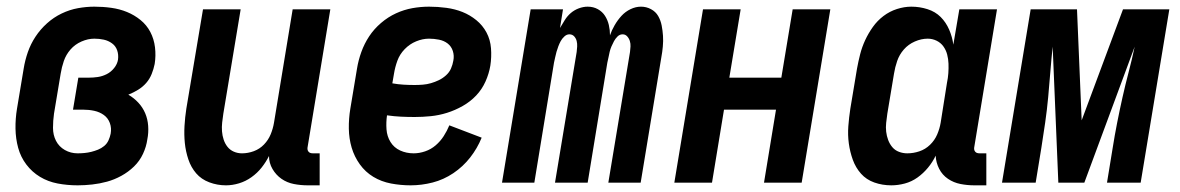

<svg xmlns="http://www.w3.org/2000/svg" viewBox="-20 -548 3540 576"><path d="M213 8Q182 8 153 2.5Q124 -3 100 -17.5Q76 -32 59 -54.5Q42 -77 34.5 -104.5Q27 -132 26.5 -162Q26 -192 31 -222L51 -342Q55 -367 63.5 -391.5Q72 -416 86.5 -438Q101 -460 121 -478Q141 -496 165 -507.5Q189 -519 214 -523.5Q239 -528 263 -528Q289 -528 314 -524.5Q339 -521 361 -512Q383 -503 401.5 -488Q420 -473 431 -452Q442 -431 445 -406Q448 -381 444 -356Q441 -341 435 -326Q429 -311 418.5 -299Q408 -287 394 -278.5Q380 -270 365 -264Q382 -254 395 -240Q408 -226 415.5 -208.5Q423 -191 424.5 -170.5Q426 -150 422 -130Q419 -108 409 -86.5Q399 -65 382 -48.5Q365 -32 344 -20.5Q323 -9 301 -3Q279 3 256.5 5.5Q234 8 213 8ZM213 -88Q223 -88 233.5 -89Q244 -90 254 -92.5Q264 -95 274 -99Q284 -103 292.5 -110Q301 -117 305.5 -127Q310 -137 312 -147Q315 -164 309.5 -179Q304 -194 291.5 -203Q279 -212 263 -215.5Q247 -219 230 -219H199L215 -315H246Q260 -315 273.5 -317Q287 -319 300 -325.5Q313 -332 322.5 -344Q332 -356 334 -369Q336 -384 331.5 -397Q327 -410 316 -418Q305 -426 291.5 -429Q278 -432 263 -432Q244 -432 224.5 -423.5Q205 -415 191.5 -399.5Q178 -384 171.5 -365Q165 -346 162 -327L142 -207Q139 -186 139 -164.5Q139 -143 148 -125.5Q157 -108 174.5 -98Q192 -88 213 -88Z M939 8H903Q882 8 861.5 4Q841 0 824.5 -11.5Q808 -23 797.5 -41Q787 -59 787 -80Q778 -62 765 -45.5Q752 -29 734.5 -16.5Q717 -4 697 2Q677 8 658 8Q632 8 608 -1Q584 -10 568.5 -28Q553 -46 545 -70Q537 -94 534.5 -119Q532 -144 533.5 -170Q535 -196 539 -222L589 -520H702L650 -207Q648 -194 646.5 -180.5Q645 -167 646 -154Q647 -141 651 -129Q655 -117 662.5 -107.5Q670 -98 681.5 -93Q693 -88 706 -88Q724 -88 741.5 -94.5Q759 -101 772 -114.5Q785 -128 792 -145Q799 -162 802 -180L858 -520H971L903 -108Q902 -104 902.5 -100Q903 -96 905.5 -93Q908 -90 911.5 -89Q915 -88 919 -88H939Z M1212 8Q1182 8 1153 2.5Q1124 -3 1100 -17.5Q1076 -32 1059.5 -55Q1043 -78 1035 -105Q1027 -132 1026.5 -162Q1026 -192 1031 -222L1051 -342Q1055 -367 1064 -392Q1073 -417 1087.5 -439Q1102 -461 1123 -479Q1144 -497 1168 -508Q1192 -519 1217 -523.5Q1242 -528 1267 -528Q1293 -528 1319 -524.5Q1345 -521 1367.5 -512Q1390 -503 1409 -487.5Q1428 -472 1439.5 -450.5Q1451 -429 1453 -403Q1455 -377 1451 -351Q1447 -327 1436.5 -303.5Q1426 -280 1408.5 -261.5Q1391 -243 1368 -230Q1345 -217 1321 -209.5Q1297 -202 1272.5 -199.5Q1248 -197 1224 -197Q1203 -197 1182.5 -198Q1162 -199 1141 -202Q1138 -181 1139.5 -160Q1141 -139 1151.5 -122Q1162 -105 1180.5 -96.5Q1199 -88 1221 -88Q1238 -88 1255.5 -94Q1273 -100 1287 -112Q1301 -124 1311 -139.5Q1321 -155 1328 -172L1425 -135Q1412 -103 1390.5 -75.5Q1369 -48 1340 -28.5Q1311 -9 1278 -0.5Q1245 8 1212 8ZM1224 -293Q1236 -293 1248.5 -294Q1261 -295 1273 -298.5Q1285 -302 1296.5 -307.5Q1308 -313 1318 -322Q1328 -331 1333 -342.5Q1338 -354 1340 -366Q1343 -381 1338.5 -395Q1334 -409 1323 -417.5Q1312 -426 1297 -429Q1282 -432 1267 -432Q1248 -432 1228.5 -424Q1209 -416 1194 -400.5Q1179 -385 1172 -365.5Q1165 -346 1162 -327L1157 -298Q1174 -295 1190.5 -294Q1207 -293 1224 -293Z M1486 0 1572 -520H1669L1660 -464Q1667 -476 1674.5 -488Q1682 -500 1692.5 -509Q1703 -518 1716.5 -523Q1730 -528 1743 -528Q1760 -528 1773.5 -520.5Q1787 -513 1795 -500.5Q1803 -488 1806.5 -473Q1810 -458 1810 -442Q1815 -457 1824 -472.5Q1833 -488 1844.5 -500.5Q1856 -513 1871.5 -520.5Q1887 -528 1903 -528Q1919 -528 1933 -520.5Q1947 -513 1954.5 -500Q1962 -487 1965 -471.5Q1968 -456 1969 -440.5Q1970 -425 1968.5 -408.5Q1967 -392 1964 -376L1902 0H1805L1870 -392Q1871 -400 1871.5 -408.5Q1872 -417 1869.5 -425Q1867 -433 1861.5 -439Q1856 -445 1848 -445Q1839 -445 1832.5 -438.5Q1826 -432 1822 -424.5Q1818 -417 1814.5 -409Q1811 -401 1809 -392.5Q1807 -384 1805.5 -376Q1804 -368 1802 -360L1743 0H1645L1710 -392Q1711 -400 1711.5 -408.5Q1712 -417 1710 -425Q1708 -433 1702.5 -439Q1697 -445 1688 -445Q1680 -445 1673 -438.5Q1666 -432 1662 -424.5Q1658 -417 1655 -409Q1652 -401 1649.5 -392.5Q1647 -384 1645.5 -376Q1644 -368 1642 -360L1583 0Z M2003 0 2089 -520H2202L2168 -315H2324L2358 -520H2471L2385 0H2272L2308 -219H2152L2116 0Z M2939 8H2903Q2882 8 2861.5 4Q2841 0 2824 -11.5Q2807 -23 2797.5 -41.5Q2788 -60 2787 -81Q2778 -62 2764 -45Q2750 -28 2732.5 -15.5Q2715 -3 2694.5 2.5Q2674 8 2654 8Q2627 8 2603 -0.5Q2579 -9 2563 -27Q2547 -45 2538.5 -68.5Q2530 -92 2526.5 -117.5Q2523 -143 2525 -169.5Q2527 -196 2531 -222L2551 -342Q2555 -364 2560.5 -385.5Q2566 -407 2575.5 -427.5Q2585 -448 2598.5 -467Q2612 -486 2630.5 -500Q2649 -514 2671 -521Q2693 -528 2714 -528Q2739 -528 2762.5 -520.5Q2786 -513 2802 -497Q2818 -481 2827.5 -459Q2837 -437 2840 -414L2858 -520H2971L2903 -108Q2902 -104 2902.5 -100Q2903 -96 2905.5 -93Q2908 -90 2911.5 -89Q2915 -88 2919 -88H2939ZM2702 -88Q2720 -88 2738 -94Q2756 -100 2770 -113.5Q2784 -127 2791.5 -144.5Q2799 -162 2802 -180L2821 -300Q2824 -314 2825 -328.5Q2826 -343 2825.5 -357Q2825 -371 2821.5 -384.5Q2818 -398 2810 -409Q2802 -420 2789.5 -426Q2777 -432 2763 -432Q2744 -432 2724.5 -423.5Q2705 -415 2691.5 -399.5Q2678 -384 2671.5 -365Q2665 -346 2662 -327L2642 -207Q2640 -193 2638.5 -179.5Q2637 -166 2638.5 -153Q2640 -140 2644.5 -128Q2649 -116 2657 -106.5Q2665 -97 2677 -92.5Q2689 -88 2702 -88Z M3233 0H3155L3138 -408Q3134 -370 3131 -332Q3128 -294 3124.5 -256Q3121 -218 3115.5 -180Q3110 -142 3104 -104L3087 0H2986L3072 -520H3211L3225 -187L3349 -520H3488L3402 0H3301L3318 -104Q3324 -142 3331.5 -180Q3339 -218 3347.5 -256Q3356 -294 3366 -332Q3376 -370 3384 -408Z"/></svg>

Font: Iosevka
Style: Bold Italic
Weight: 700
Italic angle: -9°
Monospace: yes
Designer: Belleve Invis
Foundry: Belleve Invis
Version: Version 32.5.0; ttfautohint (v1.8.4)